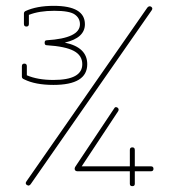

<svg xmlns="http://www.w3.org/2000/svg" viewBox="-20 -633 591 658"><path d="M425 -3V-46H246Q240 -46 237 -50Q234 -56 239 -63L371 -261Q375 -269 383 -264Q389 -259 385 -252L260 -63H425V-119Q425 -128 433.5 -128Q442 -128 442 -119V-63H497Q506 -63 506 -54.5Q506 -46 497 -46H442V-3Q442 5 433.5 5Q425 5 425 -3ZM498 -610Q502 -607 502 -604Q502 -601 500 -598L86 -3Q82 3 77 3L72 1Q65 -4 71 -12L485 -607Q491 -614 498 -610ZM163 -342Q101 -342 63 -361Q55 -364 55 -370V-406Q55 -415 63.5 -415Q72 -415 72 -406V-375Q109 -359 163 -359Q262 -359 262 -413Q262 -443 233 -458.5Q204 -474 140 -478Q133 -478 133 -486.5Q133 -495 140 -495Q254 -502 254 -550Q254 -571 236 -583.5Q218 -596 166 -596Q114 -596 79 -582V-551Q79 -542 70.5 -542Q62 -542 62 -551V-587Q62 -592 67 -595Q106 -613 164 -613Q271 -613 271 -550Q271 -503 202 -487Q279 -471 279 -413Q279 -342 163 -342Z"/></svg>

Font: Flamenco Light
Style: Regular
Weight: 300
Designer: Luciano Vergara
Foundry: Luciano Vergara
Version: Version 1.003